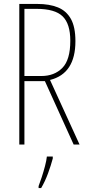

<svg xmlns="http://www.w3.org/2000/svg" viewBox="-20 -734 444 975"><path d="M169 -714Q231 -714 274 -696.5Q317 -679 340 -638Q363 -597 363 -525Q363 -360 234 -328L384 0H354L208 -322H104V0H78V-714ZM166 -689H104V-348H190Q256 -348 296.5 -389Q337 -430 337 -527Q337 -613 298 -651Q259 -689 166 -689ZM248 71Q239 105 224 146Q209 187 189 221H176V211Q183 193 192 165.5Q201 138 208.5 109.5Q216 81 218 61H248Z"/></svg>

Font: Noto Sans Gujarati UI ExtraCondensed Thin
Style: Regular
Weight: 100
Width: 2
Designer: Jelle Bosma - Monotype Design Team, Universal Thirst
Foundry: Monotype Imaging Inc.
Version: Version 2.106; ttfautohint (v1.8.4.7-5d5b)